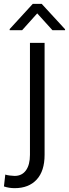

<svg xmlns="http://www.w3.org/2000/svg" viewBox="-67 -747 352 980"><path d="M85.9 -528.3H160.6V43.5Q160.6 126 120.1 169.7Q79.6 213.4 7.8 213.4Q-21 213.4 -46.9 204.6L-40 144Q-32.7 147 -16.8 148.9Q-1 150.9 7.8 150.9Q44.9 150.9 65.4 122.6Q85.9 94.2 85.9 43.5ZM146 -727.1 265.1 -597.7V-592.8H200.7L123 -678.7L45.9 -592.8H-17.6V-598.6L100.1 -727.1Z"/></svg>

Font: Vazirmatn UI FD Light
Style: Regular
Weight: 300
Designer: Saber Rastikerdar
Foundry: Saber Rastikerdar
Version: Version 33.003